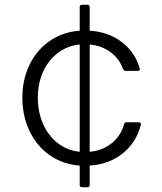

<svg xmlns="http://www.w3.org/2000/svg" viewBox="-20 -687 680 807"><path d="M563 -173Q574 -173 572 -162Q553 -88 495.5 -42Q438 4 357 9V90Q357 100 347 100H325Q315 100 315 90V9Q245 4 190 -34Q135 -72 104.5 -135.5Q74 -199 74 -277Q74 -353 104.5 -415.5Q135 -478 190 -515.5Q245 -553 315 -558V-657Q315 -667 325 -667H347Q357 -667 357 -657V-558Q435 -553 491 -511Q547 -469 567 -400L568 -397Q568 -389 558 -389H509Q500 -389 497 -397Q482 -440 445 -467.5Q408 -495 357 -500V-49Q411 -54 449.5 -85Q488 -116 501 -164Q503 -173 512 -173ZM315 -49V-500Q264 -495 224 -465Q184 -435 161.5 -386Q139 -337 139 -277Q139 -215 161.5 -165Q184 -115 224 -84.5Q264 -54 315 -49Z"/></svg>

Font: Open Sauce Two Light
Style: Regular
Weight: 300
Designer: Alfredo Marco Pradil
Foundry: Creative Sauce Fz LLC
Version: Version 1.477